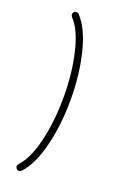

<svg xmlns="http://www.w3.org/2000/svg" viewBox="-110 -554 368 590"><g transform="rotate(20 74.0 -259.5)"><path d="M86.3 -259.3Q86.3 -337.4 70.7 -403.3Q55.2 -469.3 26.3 -499.6Q23 -503.7 23 -507.4Q23 -512.2 26.3 -515.6Q29.6 -518.9 34.4 -518.9Q38.9 -518.9 42.6 -515.2Q74.8 -480.7 92 -410.9Q109.3 -341.1 109.3 -259.3Q109.3 -177.4 92 -107.6Q74.8 -37.8 42.6 -3.3Q38.9 0.4 34.4 0.4Q29.6 0.4 26.3 -3Q23 -6.3 23 -11.1Q23 -14.8 26.3 -18.9Q55.2 -49.3 70.7 -115.4Q86.3 -181.5 86.3 -259.3Z"/></g></svg>

Font: 26F Galaxy Sans Thin
Style: Regular
Weight: 100
Designer: C₂₉H₂₅N₃O₅
Version: Version 1.100